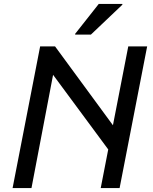

<svg xmlns="http://www.w3.org/2000/svg" viewBox="-20 -956 776 976"><path d="M492 0 632 -720H728L588 0ZM44 0 184 -720H260L580 -284L560 -156L220 -616L256 -608L140 0ZM362 -780V-784L482 -936H602V-932L442 -780Z"/></svg>

Font: Kufam
Style: Italic
Weight: 400
Italic angle: -11°
Designer: Artur Schmal
Foundry: Original Type
Version: Version 1.301; ttfautohint (v1.8.3)